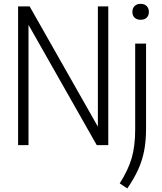

<svg xmlns="http://www.w3.org/2000/svg" viewBox="-20 -774 866 1024"><path d="M502 -740H557.5V0H496L132 -641.5V0H76.5V-740H138L502 -98.5ZM618.5 204Q663.5 133.5 682.2 69.5Q701 5.5 701 -84V-541.5H759V-89.5Q759 -22.5 748.8 30.2Q738.5 83 717 130.2Q695.5 177.5 659 231ZM686 -710.5Q686 -730 697.8 -741.8Q709.5 -753.5 730 -753.5Q750.5 -753.5 762.2 -741.8Q774 -730 774 -710.5Q774 -691 762.2 -679.8Q750.5 -668.5 730 -668.5Q709.5 -668.5 697.8 -679.8Q686 -691 686 -710.5Z"/></svg>

Font: Encode Sans Condensed Light
Style: Regular
Weight: 300
Width: 3
Designer: Multiple Designers
Foundry: Impallari Type
Version: Version 2.000